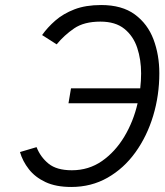

<svg xmlns="http://www.w3.org/2000/svg" viewBox="-20 -732 657 764"><path d="M263.5 12Q202.5 12 161 -7.5Q119.5 -27 94.8 -58.8Q70 -90.5 59.5 -127L125.5 -146.5Q141 -107 173.2 -80.8Q205.5 -54.5 266 -54.5Q333 -54.5 385.8 -91.2Q438.5 -128 474.8 -188.5Q511 -249 527.5 -321H252.5L262.5 -380.5H538Q541.5 -410.5 541.5 -440Q541.5 -495 526 -541.8Q510.5 -588.5 475 -617.2Q439.5 -646 379.5 -646Q314.5 -646 275 -619Q235.5 -592 205.5 -555.5L147.5 -592.5Q169 -623 200.2 -650.2Q231.5 -677.5 276.2 -694.8Q321 -712 382.5 -712Q465.5 -712 516.5 -674.5Q567.5 -637 590.8 -575.2Q614 -513.5 614 -440.5Q614 -352.5 589.5 -271.2Q565 -190 519 -126Q473 -62 408.2 -25Q343.5 12 263.5 12Z"/></svg>

Font: Overpass Light
Style: Italic
Weight: 300
Italic angle: -10°
Designer: Delve Withrington, Dave Bailey, Thomas Jockin
Foundry: Delve Fonts LLC
Version: Version 4.000; ttfautohint (v1.8.3)